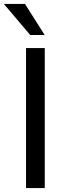

<svg xmlns="http://www.w3.org/2000/svg" viewBox="-27 -961 358 981"><path d="M201.7 0H106V-715.3H201.7ZM127.4 -782.2 -7.3 -940.9H100.6L201.2 -782.2Z"/></svg>

Font: Proza Libre
Style: Regular
Weight: 400
Designer: Jasper de Waard
Foundry: Jasper de Waard
Version: Version 1.000; ttfautohint (v1.4.1.8-43bc)